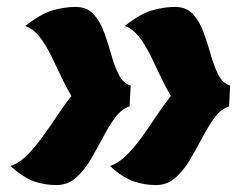

<svg xmlns="http://www.w3.org/2000/svg" viewBox="-20 -594 724 554"><path d="M641 -287Q618 -280 599.5 -255Q581 -230 564 -197.5Q547 -165 528.5 -133.5Q510 -102 486 -81Q462 -60 430 -60Q397 -60 366 -70.5Q335 -81 297 -115Q322 -123 345 -146Q368 -169 390 -199.5Q412 -230 432.5 -261Q453 -292 473 -317Q458 -342 443.5 -373Q429 -404 414 -434.5Q399 -465 381 -488Q363 -511 340 -519Q384 -554 418.5 -564Q453 -574 485 -574Q518 -574 537 -553Q556 -532 567.5 -500.5Q579 -469 588 -436.5Q597 -404 609.5 -379Q622 -354 644 -347ZM354 -287Q331 -280 312.5 -255Q294 -230 277 -197.5Q260 -165 241.5 -133.5Q223 -102 199 -81Q175 -60 143 -60Q110 -60 79 -70.5Q48 -81 10 -115Q35 -123 58 -146Q81 -169 103 -199.5Q125 -230 145.5 -261Q166 -292 186 -317Q171 -342 156.5 -373Q142 -404 127 -434.5Q112 -465 94 -488Q76 -511 53 -519Q97 -554 131.5 -564Q166 -574 198 -574Q231 -574 250 -553Q269 -532 280.5 -500.5Q292 -469 301 -436.5Q310 -404 322.5 -379Q335 -354 357 -347Z"/></svg>

Font: Merienda Black
Style: Regular
Weight: 900
Designer: Eduardo Rodriguez Tunni
Foundry: Eduardo Rodriguez Tunni
Version: Version 2.001